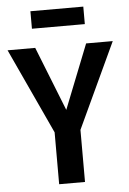

<svg xmlns="http://www.w3.org/2000/svg" viewBox="-62 -919 647 962"><g transform="rotate(-5 261.5 -438.0)"><path d="M394 -788H128V-876H394ZM526 -691 326 -262V0H196V-261L-3 -691H136L264 -368L392 -691Z"/></g></svg>

Font: Fira Sans Condensed Medium
Style: Regular
Weight: 500
Width: 3
Designer: Carrois Corporate & Edenspiekermann AG
Foundry: Carrois Corporate GbR & Edenspiekermann AG
Version: Version 4.203;PS 004.203;hotconv 1.0.88;makeotf.lib2.5.64775